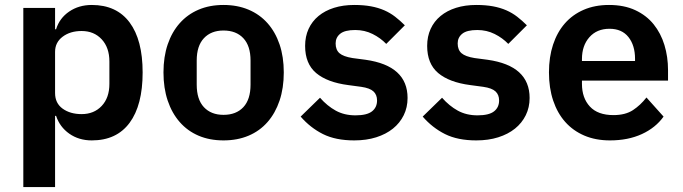

<svg xmlns="http://www.w3.org/2000/svg" viewBox="-20 -554 2752 774"><path d="M74 -522H202V-436H206Q220 -481 259 -507.5Q298 -534 350 -534Q450 -534 502.5 -463.5Q555 -393 555 -262Q555 -130 502.5 -59Q450 12 350 12Q298 12 259.5 -15Q221 -42 206 -87H202V200H74ZM309 -94Q359 -94 390 -127Q421 -160 421 -216V-306Q421 -362 390 -395.5Q359 -429 309 -429Q263 -429 232.5 -406Q202 -383 202 -345V-179Q202 -138 232.5 -116Q263 -94 309 -94Z M881 12Q825 12 780.5 -7Q736 -26 704.5 -62Q673 -98 656 -148.5Q639 -199 639 -262Q639 -325 656 -375Q673 -425 704.5 -460.5Q736 -496 780.5 -515Q825 -534 881 -534Q937 -534 982 -515Q1027 -496 1058.5 -460.5Q1090 -425 1107 -375Q1124 -325 1124 -262Q1124 -199 1107 -148.5Q1090 -98 1058.5 -62Q1027 -26 982 -7Q937 12 881 12ZM881 -91Q932 -91 961 -122Q990 -153 990 -213V-310Q990 -369 961 -400Q932 -431 881 -431Q831 -431 802 -400Q773 -369 773 -310V-213Q773 -153 802 -122Q831 -91 881 -91Z M1408 12Q1333 12 1282 -13.5Q1231 -39 1192 -84L1270 -160Q1299 -127 1333.5 -108Q1368 -89 1413 -89Q1459 -89 1479.5 -105Q1500 -121 1500 -149Q1500 -172 1485.5 -185.5Q1471 -199 1436 -204L1384 -211Q1299 -222 1254.5 -259.5Q1210 -297 1210 -369Q1210 -407 1224 -437.5Q1238 -468 1264 -489.5Q1290 -511 1326.5 -522.5Q1363 -534 1408 -534Q1446 -534 1475.5 -528.5Q1505 -523 1529 -512.5Q1553 -502 1573 -486.5Q1593 -471 1612 -452L1537 -377Q1514 -401 1482 -417Q1450 -433 1412 -433Q1370 -433 1351.5 -418Q1333 -403 1333 -379Q1333 -353 1348.5 -339.5Q1364 -326 1401 -320L1454 -313Q1623 -289 1623 -159Q1623 -121 1607.5 -89.5Q1592 -58 1564 -35.5Q1536 -13 1496.5 -0.5Q1457 12 1408 12Z M1900 12Q1825 12 1774 -13.5Q1723 -39 1684 -84L1762 -160Q1791 -127 1825.5 -108Q1860 -89 1905 -89Q1951 -89 1971.5 -105Q1992 -121 1992 -149Q1992 -172 1977.5 -185.5Q1963 -199 1928 -204L1876 -211Q1791 -222 1746.5 -259.5Q1702 -297 1702 -369Q1702 -407 1716 -437.5Q1730 -468 1756 -489.5Q1782 -511 1818.5 -522.5Q1855 -534 1900 -534Q1938 -534 1967.5 -528.5Q1997 -523 2021 -512.5Q2045 -502 2065 -486.5Q2085 -471 2104 -452L2029 -377Q2006 -401 1974 -417Q1942 -433 1904 -433Q1862 -433 1843.5 -418Q1825 -403 1825 -379Q1825 -353 1840.5 -339.5Q1856 -326 1893 -320L1946 -313Q2115 -289 2115 -159Q2115 -121 2099.5 -89.5Q2084 -58 2056 -35.5Q2028 -13 1988.5 -0.5Q1949 12 1900 12Z M2439 12Q2381 12 2335.5 -7.5Q2290 -27 2258.5 -62.5Q2227 -98 2210 -148.5Q2193 -199 2193 -262Q2193 -324 2209.5 -374Q2226 -424 2257 -459.5Q2288 -495 2333 -514.5Q2378 -534 2435 -534Q2496 -534 2541 -513Q2586 -492 2615 -456Q2644 -420 2658.5 -372.5Q2673 -325 2673 -271V-229H2326V-216Q2326 -159 2358 -124.5Q2390 -90 2453 -90Q2501 -90 2531.5 -110Q2562 -130 2586 -161L2655 -84Q2623 -39 2567.5 -13.5Q2512 12 2439 12ZM2437 -438Q2386 -438 2356 -404Q2326 -370 2326 -316V-308H2540V-317Q2540 -371 2513.5 -404.5Q2487 -438 2437 -438Z"/></svg>

Font: IBM Plex Sans Devanagari SemiBold
Style: Regular
Weight: 600
Designer: Mike Abbink, Paul van der Laan, Pieter van Rosmalen, Erin McLaughlin
Foundry: Bold Monday
Version: Version 1.1